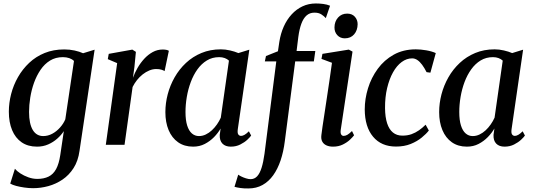

<svg xmlns="http://www.w3.org/2000/svg" viewBox="-20 -835 3076 1107"><path d="M438.5 34.5Q430.5 93 404.2 134Q378 175 340.2 200.5Q302.5 226 258.8 238Q215 250 171 250Q146 250 120.2 246.2Q94.5 242.5 73 236.8Q51.5 231 39 223.5L66 138Q76.5 151 97 164.5Q117.5 178 143.2 187.2Q169 196.5 195 196.5Q233 196.5 260 183.2Q287 170 303.5 139.8Q320 109.5 327.5 59L348 -79Q333 -56 310.2 -35.8Q287.5 -15.5 258 -2.5Q228.5 10.5 193.5 10.5Q141 10.5 104.8 -14.5Q68.5 -39.5 49.8 -84.8Q31 -130 31 -191Q31 -241.5 44.2 -293Q57.5 -344.5 83.8 -390.5Q110 -436.5 148.5 -472.8Q187 -509 237.5 -529.5Q288 -550 350.5 -550Q382 -550 410.2 -543.8Q438.5 -537.5 459 -528L525.5 -548.5ZM406.5 -483.5Q396 -494 379.5 -499.8Q363 -505.5 342.5 -505.5Q300.5 -505.5 268.5 -485.8Q236.5 -466 213.8 -432.5Q191 -399 176.2 -357.8Q161.5 -316.5 154.5 -272.8Q147.5 -229 147.5 -189.5Q147.5 -155 153 -129Q158.5 -103 169.2 -85.2Q180 -67.5 195.2 -59Q210.5 -50.5 229 -50.5Q256.5 -50.5 281.5 -64Q306.5 -77.5 326.2 -99.8Q346 -122 356.5 -147Z M590 0 655.5 -471 601.5 -494 607 -524.5 743 -549 763.5 -536 755 -448.5 746.5 -386.5Q756.5 -414.5 773 -443.2Q789.5 -472 811.5 -496Q833.5 -520 860.5 -534.8Q887.5 -549.5 918 -549.5Q930 -549.5 939.5 -547.5Q949 -545.5 953.5 -542L929 -425Q924 -429 911.2 -433Q898.5 -437 880.5 -437Q861 -437 841 -428.8Q821 -420.5 802.8 -406.2Q784.5 -392 769.8 -373.2Q755 -354.5 744.5 -333.5L698 0Z M1351 -90Q1348 -68 1354 -59.8Q1360 -51.5 1370 -51.5Q1379 -51.5 1390 -57.8Q1401 -64 1415 -78L1428 -53.5Q1422 -44.5 1405.8 -29.2Q1389.5 -14 1365.2 -1.8Q1341 10.5 1310.5 10.5Q1279.5 10.5 1262.5 -7Q1245.5 -24.5 1247 -57.5L1252 -94Q1237 -68 1213.8 -44.2Q1190.5 -20.5 1160.5 -5Q1130.5 10.5 1093.5 10.5Q1042.5 10.5 1006.8 -14.8Q971 -40 952.2 -84.8Q933.5 -129.5 933.5 -188.5Q933.5 -240 947 -291.5Q960.5 -343 987 -389.5Q1013.5 -436 1052.2 -472.2Q1091 -508.5 1141.5 -529.5Q1192 -550.5 1253.5 -550.5Q1279.5 -550.5 1306.5 -544.2Q1333.5 -538 1354.5 -529L1417.5 -548.5ZM1300 -485.5Q1290 -495 1275.8 -500.2Q1261.5 -505.5 1243.5 -505.5Q1204 -505.5 1172.8 -486.5Q1141.5 -467.5 1118.2 -435Q1095 -402.5 1079.8 -361.5Q1064.5 -320.5 1057 -276Q1049.5 -231.5 1049.5 -189Q1049.5 -142 1059.2 -111.2Q1069 -80.5 1086.5 -65.5Q1104 -50.5 1127 -50.5Q1147.5 -50.5 1166.2 -59.5Q1185 -68.5 1201.2 -83.5Q1217.5 -98.5 1230.8 -117.5Q1244 -136.5 1253 -156.5Z M1590.5 -593.5Q1598 -641.5 1616 -681.8Q1634 -722 1661.5 -752Q1689 -782 1724.2 -798.5Q1759.5 -815 1801 -815Q1823 -815 1844 -812.2Q1865 -809.5 1883 -802L1858.5 -730.5Q1849.5 -741 1833.2 -751.8Q1817 -762.5 1792 -762Q1766 -762 1747.5 -745.8Q1729 -729.5 1717.5 -698.2Q1706 -667 1700 -622L1690 -541H1798L1789.5 -481H1682L1622 -20Q1614.5 40 1597.8 89.8Q1581 139.5 1555.2 175.5Q1529.5 211.5 1493.8 231.5Q1458 251.5 1412 251.5Q1387.5 252 1366.2 249Q1345 246 1332 242L1353.5 172Q1358 176 1370.5 182.2Q1383 188.5 1398 193.2Q1413 198 1424.5 198Q1447 198 1462.5 181.5Q1478 165 1488.2 132.2Q1498.5 99.5 1505 51.5L1573 -481H1507L1513.5 -512L1582.5 -539.5ZM1900 10.5Q1878.5 10.5 1862.2 3.2Q1846 -4 1838 -18.8Q1830 -33.5 1833 -56.5Q1834.5 -73 1839.5 -105.2Q1844.5 -137.5 1851 -180.8Q1857.5 -224 1865 -273.5Q1872.5 -323 1880 -374.2Q1887.5 -425.5 1894 -473L1833.5 -495.5L1839 -524.5L1991 -549L2012.5 -537.5L1944.5 -86Q1942 -67.5 1947.2 -59.5Q1952.5 -51.5 1961 -51.5Q1971.5 -51.5 1982.2 -57.5Q1993 -63.5 2009.5 -79.5L2021.5 -55Q2014 -45 1997.8 -29.5Q1981.5 -14 1956.8 -1.8Q1932 10.5 1900 10.5ZM1968 -614Q1941.5 -614 1924.8 -632.2Q1908 -650.5 1908.5 -677.5Q1909 -711.5 1929.2 -734Q1949.5 -756.5 1981.5 -756.5Q2010 -756.5 2026 -738.5Q2042 -720.5 2042 -695.5Q2041.5 -660 2021.8 -637Q2002 -614 1968 -614Z M2263 10Q2178.5 10 2131 -46.8Q2083.5 -103.5 2083 -204Q2083 -265 2101.8 -326Q2120.5 -387 2157.8 -438Q2195 -489 2250.2 -519.8Q2305.5 -550.5 2377.5 -550.5Q2405 -550.5 2437.2 -545Q2469.5 -539.5 2492.5 -529L2461.5 -416L2439.5 -419Q2427 -443.5 2413.8 -461.5Q2400.5 -479.5 2386.2 -489Q2372 -498.5 2356.5 -498.5Q2324.5 -498.5 2296 -477.5Q2267.5 -456.5 2246 -418Q2224.5 -379.5 2212 -327Q2199.5 -274.5 2200 -211.5Q2200.5 -159.5 2212 -124.2Q2223.5 -89 2245.5 -71Q2267.5 -53 2300 -53Q2329 -53 2352.2 -61.2Q2375.5 -69.5 2395.8 -83.8Q2416 -98 2434 -116L2452.5 -82.5Q2438 -63.5 2411.5 -41.8Q2385 -20 2348 -5Q2311 10 2263 10Z M2929.5 -90Q2926.5 -68 2932.5 -59.8Q2938.5 -51.5 2948.5 -51.5Q2957.5 -51.5 2968.5 -57.8Q2979.5 -64 2993.5 -78L3006.5 -53.5Q3000.5 -44.5 2984.2 -29.2Q2968 -14 2943.8 -1.8Q2919.5 10.5 2889 10.5Q2858 10.5 2841 -7Q2824 -24.5 2825.5 -57.5L2830.5 -94Q2815.5 -68 2792.2 -44.2Q2769 -20.5 2739 -5Q2709 10.5 2672 10.5Q2621 10.5 2585.2 -14.8Q2549.5 -40 2530.8 -84.8Q2512 -129.5 2512 -188.5Q2512 -240 2525.5 -291.5Q2539 -343 2565.5 -389.5Q2592 -436 2630.8 -472.2Q2669.5 -508.5 2720 -529.5Q2770.5 -550.5 2832 -550.5Q2858 -550.5 2885 -544.2Q2912 -538 2933 -529L2996 -548.5ZM2878.5 -485.5Q2868.5 -495 2854.2 -500.2Q2840 -505.5 2822 -505.5Q2782.5 -505.5 2751.2 -486.5Q2720 -467.5 2696.8 -435Q2673.5 -402.5 2658.2 -361.5Q2643 -320.5 2635.5 -276Q2628 -231.5 2628 -189Q2628 -142 2637.8 -111.2Q2647.5 -80.5 2665 -65.5Q2682.5 -50.5 2705.5 -50.5Q2726 -50.5 2744.8 -59.5Q2763.5 -68.5 2779.8 -83.5Q2796 -98.5 2809.2 -117.5Q2822.5 -136.5 2831.5 -156.5Z"/></svg>

Font: Merriweather 60pt Medium
Style: Italic
Weight: 500
Italic angle: -7.8°
Version: Version 2.101